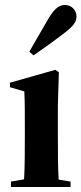

<svg xmlns="http://www.w3.org/2000/svg" viewBox="-20 -753 328 773"><path d="M24 0H264V-22L216 -30C213 -82 213 -154 213 -209V-330L217 -462L203 -472L20 -420V-402L78 -385C80 -340 80 -302 80 -240V-209C80 -154 80 -83 77 -31L24 -22ZM98 -545 115 -530C142 -550 168 -566 226 -610C263 -637 288 -659 288 -685C288 -716 265 -733 241 -733C214 -733 195 -712 172 -673C134 -607 114 -573 98 -545Z"/></svg>

Font: Source Serif 4 Display
Style: Bold
Weight: 700
Designer: Frank Grießhammer
Foundry: Adobe Systems Incorporated
Version: Version 4.004;hotconv 1.0.117;makeotfexe 2.5.65602